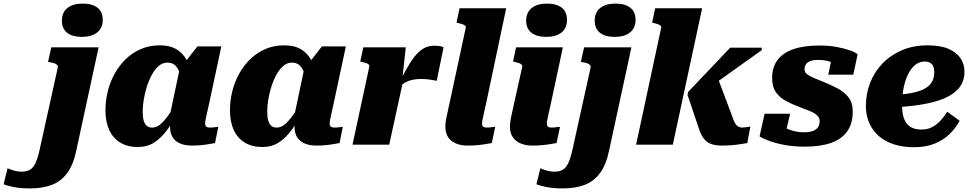

<svg xmlns="http://www.w3.org/2000/svg" viewBox="-194 -804 5402 1067"><path d="M261 -599Q208 -599 179 -622Q150 -645 150 -689Q150 -735 180.5 -759.5Q211 -784 266 -784Q319 -784 348 -761Q377 -738 377 -694Q377 -648 346 -623.5Q315 -599 261 -599ZM-174 220 -152 131Q-142 136 -119.5 143Q-97 150 -72 150Q-44 150 -25.5 138Q-7 126 5.5 97Q18 68 28 20L127 -428Q129 -437 124 -442.5Q119 -448 109 -452Q99 -456 84 -458L73 -460L91 -541H354L231 28Q215 108 181 155.5Q147 203 95 223Q43 243 -27 243Q-83 243 -120.5 235Q-158 227 -174 220Z M875 -329 820 -336Q814 -372 804.5 -399Q795 -426 779 -441Q763 -456 736 -456Q709 -456 687.5 -437Q666 -418 649.5 -387.5Q633 -357 621.5 -320.5Q610 -284 604.5 -248Q599 -212 599 -183Q599 -152 605 -132.5Q611 -113 622.5 -104Q634 -95 652 -95Q674 -95 694 -110.5Q714 -126 737 -157Q760 -188 790 -235L807 -198Q770 -130 736 -83.5Q702 -37 663 -12Q624 13 571 13Q515 13 474.5 -11.5Q434 -36 413 -81.5Q392 -127 392 -191Q392 -245 405 -297Q418 -349 443.5 -395Q469 -441 506 -476.5Q543 -512 590 -532Q637 -552 693 -552Q758 -552 797 -523.5Q836 -495 854.5 -445.5Q873 -396 875 -329ZM1036 -546 968 -228Q961 -196 956 -174.5Q951 -153 948.5 -139Q946 -125 946 -118Q946 -105 953 -100Q960 -95 973 -95Q987 -95 999 -97Q1011 -99 1019 -99L1001 -9Q984 -6 963.5 -2.5Q943 1 920 3Q897 5 872 5Q835 5 807.5 -6.5Q780 -18 765.5 -41Q751 -64 751 -99Q751 -106 751.5 -116Q752 -126 753 -141L743 -130L805 -424L816 -435L903 -546Z M1567 -329 1512 -336Q1506 -372 1496.5 -399Q1487 -426 1471 -441Q1455 -456 1428 -456Q1401 -456 1379.5 -437Q1358 -418 1341.5 -387.5Q1325 -357 1313.5 -320.5Q1302 -284 1296.5 -248Q1291 -212 1291 -183Q1291 -152 1297 -132.5Q1303 -113 1314.5 -104Q1326 -95 1344 -95Q1366 -95 1386 -110.5Q1406 -126 1429 -157Q1452 -188 1482 -235L1499 -198Q1462 -130 1428 -83.5Q1394 -37 1355 -12Q1316 13 1263 13Q1207 13 1166.5 -11.5Q1126 -36 1105 -81.5Q1084 -127 1084 -191Q1084 -245 1097 -297Q1110 -349 1135.5 -395Q1161 -441 1198 -476.5Q1235 -512 1282 -532Q1329 -552 1385 -552Q1450 -552 1489 -523.5Q1528 -495 1546.5 -445.5Q1565 -396 1567 -329ZM1728 -546 1660 -228Q1653 -196 1648 -174.5Q1643 -153 1640.5 -139Q1638 -125 1638 -118Q1638 -105 1645 -100Q1652 -95 1665 -95Q1679 -95 1691 -97Q1703 -99 1711 -99L1693 -9Q1676 -6 1655.5 -2.5Q1635 1 1612 3Q1589 5 1564 5Q1527 5 1499.5 -6.5Q1472 -18 1457.5 -41Q1443 -64 1443 -99Q1443 -106 1443.5 -116Q1444 -126 1445 -141L1435 -130L1497 -424L1508 -435L1595 -546Z M1765 0H1969L2049 -367L2042 -366L2061 -541H1825L1808 -462L1817 -460Q1831 -457 1841 -453.5Q1851 -450 1855.5 -445Q1860 -440 1858 -432ZM2271 -541Q2267 -544 2254.5 -547Q2242 -550 2220 -550Q2187 -550 2160.5 -535Q2134 -520 2111 -491Q2088 -462 2066 -422.5Q2044 -383 2020 -333L2022 -316Q2035 -330 2048.5 -339.5Q2062 -349 2077.5 -354.5Q2093 -360 2109.5 -362.5Q2126 -365 2144 -365Q2174 -365 2196.5 -361.5Q2219 -358 2233 -355Z M2394 -648Q2396 -656 2391 -661Q2386 -666 2376 -669.5Q2366 -673 2352 -676L2343 -678L2360 -758H2619L2507 -227Q2500 -196 2495 -174Q2490 -152 2487.5 -138.5Q2485 -125 2485 -118Q2485 -105 2491.5 -100Q2498 -95 2512 -95Q2521 -95 2529.5 -96Q2538 -97 2545 -98Q2552 -99 2558 -99L2539 -9Q2522 -6 2500.5 -2.5Q2479 1 2455 3Q2431 5 2404 5Q2367 5 2339 -7Q2311 -19 2296 -42Q2281 -65 2281 -100Q2281 -114 2283.5 -131.5Q2286 -149 2292 -174.5Q2298 -200 2306 -239Z M2640 -100Q2640 -114 2642.5 -131.5Q2645 -149 2651 -174.5Q2657 -200 2665 -239L2708 -432Q2710 -439 2705 -444.5Q2700 -450 2690 -453.5Q2680 -457 2666 -460L2657 -462L2674 -541H2934L2867 -227Q2860 -196 2855 -174Q2850 -152 2847.5 -138.5Q2845 -125 2845 -118Q2845 -105 2851.5 -100Q2858 -95 2872 -95Q2881 -95 2889.5 -96Q2898 -97 2905 -98Q2912 -99 2918 -99L2899 -9Q2882 -6 2860.5 -2.5Q2839 1 2814.5 3Q2790 5 2764 5Q2727 5 2699 -7Q2671 -19 2655.5 -42Q2640 -65 2640 -100ZM2730 -689Q2730 -735 2761 -759.5Q2792 -784 2846 -784Q2899 -784 2928 -761Q2957 -738 2957 -694Q2957 -648 2926.5 -623.5Q2896 -599 2841 -599Q2789 -599 2759.5 -622Q2730 -645 2730 -689Z M3222 -599Q3169 -599 3140 -622Q3111 -645 3111 -689Q3111 -735 3141.5 -759.5Q3172 -784 3227 -784Q3280 -784 3309 -761Q3338 -738 3338 -694Q3338 -648 3307 -623.5Q3276 -599 3222 -599ZM2787 220 2809 131Q2819 136 2841.5 143Q2864 150 2889 150Q2917 150 2935.5 138Q2954 126 2966.5 97Q2979 68 2989 20L3088 -428Q3090 -437 3085 -442.5Q3080 -448 3070 -452Q3060 -456 3045 -458L3034 -460L3052 -541H3315L3192 28Q3176 108 3142 155.5Q3108 203 3056 223Q3004 243 2934 243Q2878 243 2840.5 235Q2803 227 2787 220Z M3875 -158 3791 -381 3722 -299Q3775 -337 3828 -374.5Q3881 -412 3933.5 -450Q3986 -488 4039 -525V-539H3864Q3825 -498 3786 -457Q3747 -416 3708 -375Q3669 -334 3630 -293L3627 -276L3688 -95Q3699 -60 3714.5 -37.5Q3730 -15 3755 -5Q3780 5 3818 5Q3845 5 3870.5 3Q3896 1 3918.5 -2.5Q3941 -6 3959 -9L3976 -100Q3971 -100 3963.5 -99Q3956 -98 3947.5 -96.5Q3939 -95 3930 -95Q3921 -95 3913 -98.5Q3905 -102 3898.5 -109Q3892 -116 3886.5 -128Q3881 -140 3875 -158ZM3341 0H3545L3708 -758H3447L3430 -678L3439 -676Q3453 -673 3462.5 -669.5Q3472 -666 3477 -661Q3482 -656 3480 -648Z M4279 11Q4219 11 4169 2Q4119 -7 4082.5 -20.5Q4046 -34 4027 -46L4055 -172H4197L4167 -45Q4147 -51 4138.5 -64Q4130 -77 4130.5 -91Q4131 -105 4138 -114Q4150 -104 4169.5 -93.5Q4189 -83 4216.5 -76Q4244 -69 4278 -69Q4305 -69 4323.5 -76Q4342 -83 4351.5 -96.5Q4361 -110 4361 -132Q4361 -147 4351 -158.5Q4341 -170 4324.5 -178.5Q4308 -187 4287.5 -194.5Q4267 -202 4247 -210Q4210 -224 4175.5 -242Q4141 -260 4119 -290Q4097 -320 4097 -371Q4097 -430 4126.5 -470Q4156 -510 4214.5 -530.5Q4273 -551 4359 -551Q4412 -551 4455.5 -543Q4499 -535 4529.5 -524Q4560 -513 4572 -502L4548 -389H4409L4430 -490Q4445 -491 4454.5 -480.5Q4464 -470 4467 -457Q4470 -444 4462 -436Q4452 -445 4437.5 -453Q4423 -461 4402 -466Q4381 -471 4353 -471Q4315 -471 4296 -458Q4277 -445 4277 -420Q4277 -402 4292.5 -390.5Q4308 -379 4333 -369Q4358 -359 4387 -347Q4426 -331 4462 -312Q4498 -293 4521.5 -263Q4545 -233 4545 -184Q4545 -118 4514.5 -74.5Q4484 -31 4425 -10Q4366 11 4279 11Z M4886 14Q4802 14 4742 -14.5Q4682 -43 4650 -95Q4618 -147 4618 -216Q4618 -283 4641.5 -343.5Q4665 -404 4710 -451Q4755 -498 4818.5 -525Q4882 -552 4962 -552Q5032 -552 5077 -532.5Q5122 -513 5144 -480Q5166 -447 5166 -406Q5166 -355 5138 -318.5Q5110 -282 5056 -258.5Q5002 -235 4924 -222.5Q4846 -210 4744 -206L4748 -275Q4813 -277 4860 -285Q4907 -293 4937.5 -307.5Q4968 -322 4983 -345.5Q4998 -369 4998 -403Q4998 -422 4992.5 -435Q4987 -448 4975 -455Q4963 -462 4945 -462Q4916 -462 4893 -444Q4870 -426 4853.5 -393.5Q4837 -361 4828 -317Q4819 -273 4819 -221Q4819 -172 4831 -142Q4843 -112 4867 -98Q4891 -84 4927 -84Q4961 -84 4987 -98Q5013 -112 5033.5 -134.5Q5054 -157 5070 -183L5139 -133Q5116 -90 5081 -57Q5046 -24 4998 -5Q4950 14 4886 14Z"/></svg>

Font: Roboto Serif ExtraBold
Style: Italic
Weight: 800
Italic angle: -10°
Version: Version 1.007